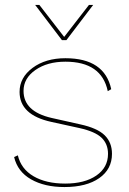

<svg xmlns="http://www.w3.org/2000/svg" viewBox="-20 -745 519 775"><path d="M356 -725 248 -583H230L122 -725H139L239 -596L339 -725ZM240 10Q160 10 105.5 -21Q51 -52 37 -111L52 -118Q65 -63 115.5 -33.5Q166 -4 243 -4Q322 -4 369 -36.5Q416 -69 416 -124Q416 -164 390 -189Q364 -214 301 -228L187 -253Q59 -281 59 -374Q59 -432 111.5 -471Q164 -510 244 -510Q402 -510 429 -385L415 -377Q390 -496 244 -496Q171 -496 123 -462.5Q75 -429 75 -378Q75 -295 188 -269L304 -243Q373 -228 402.5 -199Q432 -170 432 -124Q432 -62 380.5 -26Q329 10 240 10Z"/></svg>

Font: Elaine Sans Thin
Style: Regular
Weight: 250
Designer: Wei Huang
Foundry: Wei Huang
Version: Version 2.001;December 24, 2019;FontCreator 12.0.0.2547 64-b